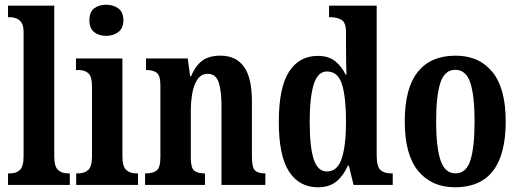

<svg xmlns="http://www.w3.org/2000/svg" viewBox="-20 -784 2202 814"><path d="M14 0V-49H24Q49 -49 64.5 -63.5Q80 -78 80 -122V-648Q80 -676 70.5 -689Q61 -702 48 -706.5Q35 -711 24 -711H14V-760H210V-122Q210 -78 226 -63.5Q242 -49 267 -49H276V0Z M430 -632Q399 -632 379 -648Q359 -664 359 -698Q359 -733 379 -748.5Q399 -764 430 -764Q460 -764 481.5 -748.5Q503 -733 503 -698Q503 -664 481.5 -648Q460 -632 430 -632ZM303 0V-49H312Q338 -49 354 -63.5Q370 -78 370 -121V-418Q370 -459 355 -473Q340 -487 315 -487H302V-536H499V-122Q499 -78 515 -63.5Q531 -49 556 -49H565V0Z M595 0V-49H600Q628 -49 644 -61Q660 -73 660 -119V-421Q660 -464 644.5 -475.5Q629 -487 603 -487H599V-536H776L786 -461H790Q808 -504 836.5 -526Q865 -548 915 -548Q980 -548 1014 -501.5Q1048 -455 1048 -354V-120Q1048 -74 1061 -61.5Q1074 -49 1101 -49H1105V0H919V-335Q919 -399 907 -435Q895 -471 861 -471Q834 -471 818 -448.5Q802 -426 795.5 -390Q789 -354 789 -313V-115Q789 -72 803.5 -60.5Q818 -49 845 -49H849V0Z M1328 10Q1249 10 1205.5 -56.5Q1162 -123 1162 -267Q1162 -412 1205 -479.5Q1248 -547 1327 -547Q1373 -547 1400.5 -525Q1428 -503 1445 -468H1449Q1448 -491 1447.5 -520Q1447 -549 1447 -577V-646Q1447 -689 1427.5 -700Q1408 -711 1382 -711H1375V-760H1577V-125Q1577 -79 1592.5 -64Q1608 -49 1638 -49H1645V0H1479L1459 -82H1455Q1436 -39 1406 -14.5Q1376 10 1328 10ZM1366 -57Q1411 -57 1429 -112.5Q1447 -168 1447 -268Q1447 -371 1430 -426Q1413 -481 1366 -481Q1327 -481 1310 -426Q1293 -371 1293 -267Q1293 -161 1310 -109Q1327 -57 1366 -57Z M1909 10Q1810 10 1753 -59Q1696 -128 1696 -269Q1696 -410 1751 -479Q1806 -548 1912 -548Q2011 -548 2067.5 -479Q2124 -410 2124 -269Q2124 10 1909 10ZM1911 -49Q1957 -49 1974.5 -105Q1992 -161 1992 -269Q1992 -378 1974 -433Q1956 -488 1910 -488Q1865 -488 1847 -433Q1829 -378 1829 -269Q1829 -161 1847.5 -105Q1866 -49 1911 -49Z"/></svg>

Font: Noto Serif Thai ExtraCondensed
Style: Bold
Weight: 700
Width: 2
Designer: Monotype Design Team
Foundry: Monotype Imaging Inc.
Version: Version 2.002; ttfautohint (v1.8.4.7-5d5b)